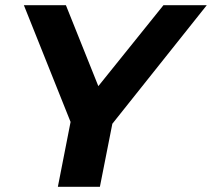

<svg xmlns="http://www.w3.org/2000/svg" viewBox="-20 -720 817 740"><path d="M777 -700H610L359 -388L234 -700H72L252 -250L203 0H365L413 -243Z"/></svg>

Font: AWKNG-Font
Style: Bold Italic
Weight: 700
Italic angle: -11.3°
Designer: Awakening Church
Foundry: Awakening Church
Version: Version 1.700;PS 001.700;hotconv 1.0.88;makeotf.lib2.5.64775